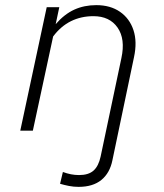

<svg xmlns="http://www.w3.org/2000/svg" viewBox="-20 -509 640 748"><path d="M286 219Q267 219 249 215.5Q231 212 214 207L225 161Q241 167 256.5 170Q272 173 288 173Q325 173 344.5 155.5Q364 138 372 101L453 -283Q469 -357 438 -401.5Q407 -446 344 -446Q296 -446 256.5 -426.5Q217 -407 187 -367L108 0H59L162 -481H211L197 -415Q231 -454 269.5 -471.5Q308 -489 355 -489Q410 -489 447.5 -463Q485 -437 500 -391.5Q515 -346 502 -286L418 115Q408 165 375 192Q342 219 286 219Z"/></svg>

Font: Red Hat Mono
Style: Italic
Weight: 300
Italic angle: -12°
Monospace: yes
Designer: Pentagram, MCKL
Foundry: Pentagram, MCKL
Version: Version 1.023